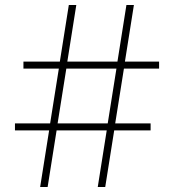

<svg xmlns="http://www.w3.org/2000/svg" viewBox="-20 -750 698 770"><path d="M141 0 177 -227H40V-255H181L216 -475H74V-503H220L256 -730H286L250 -503H451L487 -730H517L481 -503H618V-475H477L442 -255H584V-227H438L402 0H372L408 -227H207L171 0ZM211 -255H412L447 -475H246Z"/></svg>

Font: Sora Thin
Style: Regular
Weight: 32
Designer: Jonathan Barnbrook, Julián Moncada
Foundry: Barnbrook Fonts
Version: Version 2.000